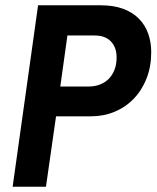

<svg xmlns="http://www.w3.org/2000/svg" viewBox="-20 -706 592 726"><path d="M191.9 -266.1 153.8 0H27.8L124 -686H360.8Q409.2 -686 445.1 -672.9Q481 -659.7 504.6 -636Q528.3 -612.3 540 -579.8Q551.8 -547.4 551.8 -508.8Q551.8 -454.1 534.2 -409.4Q516.6 -364.7 485.8 -332.8Q455.1 -300.8 413.3 -283.4Q371.6 -266.1 323.2 -266.1ZM234.9 -571.8 208 -378.9H315.9Q338.9 -378.9 358.2 -386.5Q377.4 -394 391.4 -408.2Q405.3 -422.4 413.1 -442.6Q420.9 -462.9 420.9 -488.8Q420.9 -526.9 399.4 -549.3Q377.9 -571.8 337.9 -571.8Z"/></svg>

Font: Archivo Narrow
Style: Bold Italic
Weight: 700
Italic angle: -8°
Designer: Hector Gatti
Foundry: Hector Gatti
Version: 1.002; ttfautohint (v0.8)